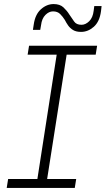

<svg xmlns="http://www.w3.org/2000/svg" viewBox="-20 -925 520 945"><path d="M13 0 20 -44H164L259 -656H116L123 -700H458L451 -656H308L212 -44H355L348 0ZM379 -768Q355 -768 340 -777Q325 -786 315.5 -799.5Q306 -813 299 -827Q289 -843 276 -856Q263 -869 241 -869Q221 -869 203.5 -851.5Q186 -834 182 -801L178 -778H142L146 -804Q153 -854 181.5 -879.5Q210 -905 244 -905Q275 -905 292.5 -888.5Q310 -872 321 -854Q334 -835 345 -819Q356 -803 381 -803Q401 -803 419 -820.5Q437 -838 441 -872L444 -895H480L477 -869Q470 -818 441.5 -793Q413 -768 379 -768Z"/></svg>

Font: MuseoModerno Thin ExtraLight
Style: Italic
Weight: 250
Italic angle: -9°
Version: Version 1.003